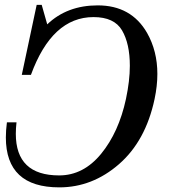

<svg xmlns="http://www.w3.org/2000/svg" viewBox="-20 -768 713 800"><path d="M227.1 12.7Q4.4 12.7 4.4 -195.3Q4.4 -224.6 8.8 -258.3H48.8Q45.9 -232.9 45.9 -210.4Q45.9 -37.1 226.6 -37.1Q327.6 -37.1 401.4 -127.2Q475.1 -217.3 504.9 -356Q521 -432.1 521 -493.7Q521 -585.9 488.5 -641.4Q456.1 -696.8 369.6 -696.8Q196.8 -696.8 108.9 -456.1H70.8L132.8 -747.6H153.8L176.8 -666.5Q259.3 -745.6 387.2 -745.6Q526.9 -745.6 592.8 -630.9Q635.7 -555.2 635.7 -460Q635.7 -410.2 624 -355Q586.9 -180.7 475.8 -84Q364.7 12.7 227.1 12.7Z"/></svg>

Font: Munson
Style: Italic
Weight: 400
Italic angle: -12°
Designer: Paul James MIller
Foundry: High-Logic / Made with FontCreator
Version: Version 2.10;May 5, 2019;FontCreator 11.5.0.2430 64-bit